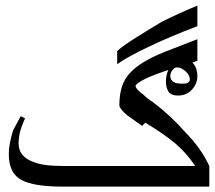

<svg xmlns="http://www.w3.org/2000/svg" viewBox="-20 -821 774 692"><path d="M683.6 -222.7Q652.3 -269.5 613.3 -302.7Q574.2 -335.9 503.9 -378.9L492.2 -367.2L437.5 -406.2Q410.2 -429.7 410.2 -441.4Q410.2 -519.5 449.2 -558.6Q484.4 -597.7 570.3 -632.8L691.4 -679.7V-601.6L601.6 -574.2Q543 -554.7 507.8 -539.1Q468.8 -519.5 468.8 -511.7Q468.8 -500 496.1 -480.5Q511.7 -464.8 531.2 -453.1Q597.7 -402.3 648.4 -343.8Q703.1 -289.1 734.4 -222.7V-148.4H207Q101.6 -148.4 58.6 -171.9Q11.7 -195.3 11.7 -265.6Q11.7 -300.8 27.3 -351.6Q35.2 -367.2 54.7 -402.3L70.3 -394.5Q54.7 -359.4 50.8 -339.8Q46.9 -320.3 46.9 -304.7Q46.9 -257.8 97.7 -238.3Q132.8 -222.7 207 -222.7ZM691.4 -800.8V-726.6Q597.7 -691.4 515.6 -652.3Q441.4 -617.2 402.3 -589.8V-636.7Q418 -652.3 460.9 -679.7Q503.9 -707 562.5 -742.2Q625 -773.4 691.4 -800.8ZM691.4 -546.9Q691.4 -519.5 671.9 -498Q652.3 -476.6 621.1 -476.6Q597.7 -476.6 587.9 -490.2Q578.1 -503.9 578.1 -527.3Q578.1 -558.6 595.7 -585.9Q613.3 -613.3 636.7 -613.3Q660.2 -613.3 675.8 -593.8Q691.4 -574.2 691.4 -546.9ZM664.1 -535.2Q664.1 -550.8 648.4 -564.5Q632.8 -578.1 617.2 -578.1Q609.4 -578.1 601.6 -568.4Q593.8 -558.6 593.8 -546.9Q593.8 -531.2 609.4 -523.4Q617.2 -519.5 640.6 -519.5Q652.3 -519.5 658.2 -523.4Q664.1 -527.3 664.1 -535.2Z"/></svg>

Font: 和音 by 宁静之雨，公众号njzyshare
Style: Regular
Weight: 400
Designer: Steve Matteson
Foundry: Ascender Corporation
Version: Version 6.00;June 8, 2018;FontCreator 11.0.0.2388 32-bit